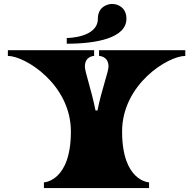

<svg xmlns="http://www.w3.org/2000/svg" viewBox="-20 -955 981 975"><path d="M477 -860C477 -920 525 -935 550 -935C574 -935 622 -920 622 -860C622 -762 470 -733 319 -733V-762C319 -762 477 -762 477 -860ZM483 -671C483 -671 531 -671 531 -617C531 -590 496 -500 475 -394H465C444 -500 411 -590 411 -617C411 -671 458 -671 458 -671V-700H20V-671C107 -671 340 -527 340 -287C340 -33 203 -29 203 -29V0H737V-29C737 -29 600 -33 600 -287C600 -527 833 -671 921 -671V-700H483Z"/></svg>

Font: Ouroboros
Style: Regular
Weight: 400
Designer: Ariel Martín Pérez
Foundry: Velvetyne Type Foundry
Version: Version 2.001;hotconv 1.0.109;makeotfexe 2.5.65596